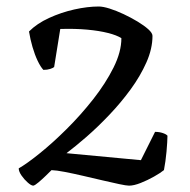

<svg xmlns="http://www.w3.org/2000/svg" viewBox="-20 -585 600 605"><path d="M85 0Q78.5 0 67.6 -9.6Q56.6 -19.2 47.8 -31.9Q39 -44.7 39 -54.5Q64.5 -69 104.9 -101.6Q145.4 -134.1 189.9 -178.3Q234.5 -222.5 273.7 -272.4Q312.9 -322.3 337.7 -372Q362.5 -421.6 362.5 -464.7Q348.2 -474 320.6 -481Q292.9 -488.1 254.7 -491.6Q216.5 -495.1 169.9 -493.7L150.6 -373.8Q147.3 -370.8 138.2 -367.8Q129.1 -364.8 116.7 -364.8Q107.6 -374.5 98.6 -393.5Q89.6 -412.4 82.5 -436.7Q75.4 -461 71.4 -485.8Q96.4 -510.9 134.4 -528.3Q172.5 -545.8 214.2 -555.2Q255.9 -564.5 291.2 -564.5Q304.7 -564.5 325.4 -558Q346 -551.5 369.5 -540.5Q392.9 -529.5 413.6 -517Q434.2 -504.5 447.4 -492.7Q460.5 -480.8 460.5 -472Q460.5 -431.5 441.4 -388.5Q422.3 -345.4 391.6 -303.3Q360.9 -261.3 324.5 -223.1Q288.2 -184.9 252.5 -153.8Q216.7 -122.8 189.5 -102.3L424 -80.3L468.6 -169.5Q481.9 -169.5 492.8 -165.8Q503.7 -162.2 507.7 -157.4Q507.5 -138.6 504.7 -107.2Q501.8 -75.8 496.6 -49Q485.6 -40 465.2 -28.5Q444.8 -17 423.3 -8.5Q401.8 0 386.6 0Q378.6 0 355.8 -4.8Q333 -9.5 303.3 -16.6Q273.5 -23.6 242 -30.9Q210.5 -38.2 184.2 -43.3Q157.9 -48.4 142.3 -48.9Q135.9 -42.4 124.3 -31.2Q112.7 -20 101.6 -10.6Q90.5 -1.1 85 0Z"/></svg>

Font: Texturina Medium
Style: Regular
Weight: 500
Designer: Guillermo Torres Carreño
Foundry: Omnibus-Type
Version: Version 1.003